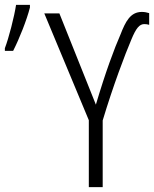

<svg xmlns="http://www.w3.org/2000/svg" viewBox="-53 -769 633 789"><path d="M-33 -560H1C27 -611 57 -687 70 -738V-749H13C6 -702 -17 -612 -33 -571ZM341 -339 191 -714H129L312 -275V0H369V-274C412 -417 461 -546 487 -607C506 -653 520 -670 540 -670C547 -670 554 -669 560 -667V-715C551 -718 541 -720 530 -720C483 -720 463 -681 442 -627C417 -570 381 -474 341 -339Z"/></svg>

Font: Noto Sans Display SemiCondensed Light
Style: Regular
Weight: 300
Width: 4
Designer: Monotype Design Team
Foundry: Monotype Imaging Inc.
Version: Version 1.900